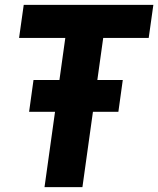

<svg xmlns="http://www.w3.org/2000/svg" viewBox="-20 -765 647 785"><path d="M464 -308 482 -438H378L402 -610H588L607 -745H77L58 -610H247L223 -438H117L99 -308H205L162 0H317L360 -308Z"/></svg>

Font: Plus Jakarta Sans ExtraBold
Style: Italic
Weight: 800
Italic angle: -8°
Designer: Gumpita Rahayu
Foundry: Tokotype
Version: Version 2.071;gftools[0.9.30]